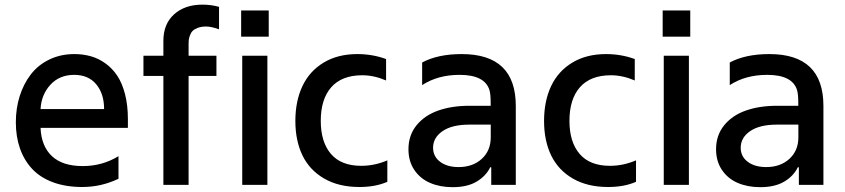

<svg xmlns="http://www.w3.org/2000/svg" viewBox="-20 -781 3571 811"><path d="M520.2 -278.4V-240.8H151.3Q154.5 -163.7 199.2 -121.6Q244 -79.5 329.5 -79.5Q412.3 -79.5 480.5 -121.4V-25.9Q407.7 8.9 327.4 8.9Q257.8 8.9 204 -11Q150.2 -30.9 116.1 -67.3Q82 -103.7 64.5 -153.6Q46.9 -203.5 46.9 -264.6Q46.9 -323.2 63.2 -375Q79.5 -426.8 110.1 -466.6Q140.6 -506.4 188.2 -529.5Q235.8 -552.6 294 -552.6Q331.7 -552.6 364.5 -543.1Q397.4 -533.7 426.3 -512.6Q455.3 -491.5 475.9 -460.2Q496.4 -429 508.3 -382.5Q520.2 -335.9 520.2 -278.4ZM151.3 -320.3H419.7Q419.7 -384.9 386.5 -424.9Q353.3 -464.8 293.3 -464.8Q231.2 -464.8 192.8 -422.9Q154.5 -381 151.3 -320.3Z M850.9 -669Q830.3 -669 815.5 -663.4Q800.8 -657.7 793.5 -650.2Q786.2 -642.8 782.1 -631Q778.1 -619.3 777.3 -612Q776.6 -604.8 776.6 -594.5V-545.5H894.2V-460.2H776.6V0H670.1V-460.2H585.9V-545.5H670.1V-608.7Q670.1 -679.7 715.4 -720.5Q760.7 -761.4 834.9 -761.4Q871.8 -761.4 905.2 -752.1V-657.3Q872.2 -669 850.9 -669Z M998.6 -736.9H1115.1V-626.1H998.6ZM1003.2 0V-545.5H1109.4V0Z M1498.2 8.9Q1410.9 8.9 1349.3 -26.8Q1287.6 -62.5 1257.6 -124.6Q1227.6 -186.8 1227.6 -270.2Q1227.6 -354 1257.5 -417.3Q1287.3 -480.5 1346.9 -516.5Q1406.6 -552.6 1489.3 -552.6Q1553.6 -552.6 1610.8 -531.6V-441.1Q1559.7 -463.1 1510.3 -463.1Q1423.7 -463.1 1379.3 -412.6Q1334.9 -362.2 1334.9 -270.6Q1334.9 -181.1 1377.8 -130.9Q1420.8 -80.6 1506 -80.6Q1562.5 -80.6 1616.1 -103.7V-13.1Q1566.4 8.9 1498.2 8.9Z M1892 9.6Q1838.4 9.6 1796.5 -8.5Q1754.6 -26.6 1729.9 -63.4Q1705.3 -100.1 1705.3 -150.6Q1705.3 -209.5 1739.3 -251.6Q1773.4 -293.7 1830.8 -313.9Q1888.1 -334.2 1962.7 -334.2H2052.6V-346.6Q2052.6 -382.8 2047.6 -399.9Q2028.1 -464.8 1921.2 -464.8Q1829.5 -464.8 1763.1 -421.5V-517Q1829.2 -552.6 1930.4 -552.6Q2158.7 -552.6 2158.7 -333.5V0H2055V-74.6H2050.8Q2032.3 -36.9 1992.9 -13.7Q1953.5 9.6 1892 9.6ZM1916.9 -75.3Q1977.3 -75.3 2015.1 -110.1Q2052.9 -144.9 2052.9 -201V-254.6H1962.4Q1889.2 -254.6 1849.3 -227.1Q1809.3 -199.6 1809.3 -157Q1809.3 -120 1839 -97.7Q1868.6 -75.3 1916.9 -75.3Z M2548.7 8.9Q2461.3 8.9 2399.7 -26.8Q2338.1 -62.5 2308.1 -124.6Q2278.1 -186.8 2278.1 -270.2Q2278.1 -354 2307.9 -417.3Q2337.7 -480.5 2397.4 -516.5Q2457 -552.6 2539.8 -552.6Q2604 -552.6 2661.2 -531.6V-441.1Q2610.1 -463.1 2560.7 -463.1Q2474.1 -463.1 2429.7 -412.6Q2385.3 -362.2 2385.3 -270.6Q2385.3 -181.1 2428.3 -130.9Q2471.2 -80.6 2556.5 -80.6Q2612.9 -80.6 2666.5 -103.7V-13.1Q2616.8 8.9 2548.7 8.9Z M2779.1 -736.9H2895.6V-626.1H2779.1ZM2783.7 0V-545.5H2889.9V0Z M3191.4 9.6Q3137.8 9.6 3095.9 -8.5Q3054 -26.6 3029.3 -63.4Q3004.6 -100.1 3004.6 -150.6Q3004.6 -209.5 3038.7 -251.6Q3072.8 -293.7 3130.1 -313.9Q3187.5 -334.2 3262.1 -334.2H3351.9V-346.6Q3351.9 -382.8 3346.9 -399.9Q3327.4 -464.8 3220.5 -464.8Q3128.9 -464.8 3062.5 -421.5V-517Q3128.6 -552.6 3229.8 -552.6Q3458.1 -552.6 3458.1 -333.5V0H3354.4V-74.6H3350.1Q3331.7 -36.9 3292.3 -13.7Q3252.8 9.6 3191.4 9.6ZM3216.3 -75.3Q3276.6 -75.3 3314.5 -110.1Q3352.3 -144.9 3352.3 -201V-254.6H3261.7Q3188.6 -254.6 3148.6 -227.1Q3108.7 -199.6 3108.7 -157Q3108.7 -120 3138.3 -97.7Q3168 -75.3 3216.3 -75.3Z"/></svg>

Font: TID UI Medium
Style: Regular
Weight: 500
Designer: The TID Project Authors
Foundry: Bakken & Bæck
Version: Version 1.001;hotconv 1.0.109;makeotfexe 2.5.65596